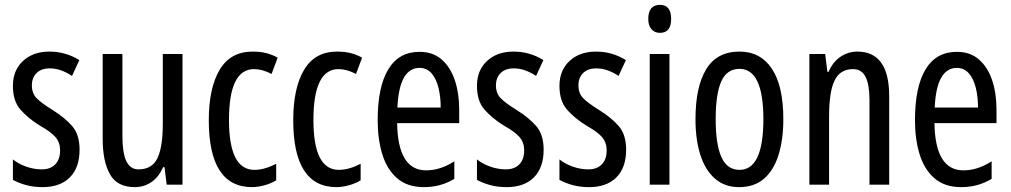

<svg xmlns="http://www.w3.org/2000/svg" viewBox="-20 -759 4155 789"><path d="M307 -144Q307 -70 267 -30Q227 10 155 10Q118 10 87 1.5Q56 -7 33 -20V-104Q55 -86 87 -74.5Q119 -63 152 -63Q187 -63 207 -83.5Q227 -104 227 -141Q227 -173 208.5 -195Q190 -217 145 -242Q95 -273 64 -308.5Q33 -344 33 -406Q33 -470 74.5 -508.5Q116 -547 183 -547Q250 -547 306 -512L276 -447Q255 -461 232 -469.5Q209 -478 184 -478Q150 -478 130.5 -459Q111 -440 111 -408Q111 -376 130 -356Q149 -336 196 -307Q246 -276 276.5 -241Q307 -206 307 -144Z M730 -537V0H665L656 -72H650Q633 -32 602.5 -11Q572 10 534 10Q461 10 431.5 -43.5Q402 -97 402 -187V-537H483V-202Q483 -131 499 -97Q515 -63 549 -63Q605 -63 627 -109Q649 -155 649 -251V-537Z M1016 10Q838 10 838 -265Q838 -397 882.5 -472Q927 -547 1018 -547Q1050 -547 1075 -540.5Q1100 -534 1121 -522L1096 -455Q1058 -475 1024 -475Q921 -475 921 -266Q921 -61 1025 -61Q1047 -61 1069.5 -67.5Q1092 -74 1115 -86V-18Q1094 -5 1066.5 2.5Q1039 10 1016 10Z M1363 10Q1185 10 1185 -265Q1185 -397 1229.5 -472Q1274 -547 1365 -547Q1397 -547 1422 -540.5Q1447 -534 1468 -522L1443 -455Q1405 -475 1371 -475Q1268 -475 1268 -266Q1268 -61 1372 -61Q1394 -61 1416.5 -67.5Q1439 -74 1462 -86V-18Q1441 -5 1413.5 2.5Q1386 10 1363 10Z M1704 -546Q1759 -546 1795 -514.5Q1831 -483 1849 -429.5Q1867 -376 1867 -309V-253H1612Q1615 -59 1731 -59Q1760 -59 1788.5 -68Q1817 -77 1847 -96V-24Q1791 10 1722 10Q1654 10 1612 -26.5Q1570 -63 1551 -125Q1532 -187 1532 -265Q1532 -402 1575.5 -474Q1619 -546 1704 -546ZM1704 -480Q1663 -480 1640 -440Q1617 -400 1613 -317H1791Q1791 -361 1782 -398Q1773 -435 1753.5 -457.5Q1734 -480 1704 -480Z M2214 -144Q2214 -70 2174 -30Q2134 10 2062 10Q2025 10 1994 1.5Q1963 -7 1940 -20V-104Q1962 -86 1994 -74.5Q2026 -63 2059 -63Q2094 -63 2114 -83.5Q2134 -104 2134 -141Q2134 -173 2115.5 -195Q2097 -217 2052 -242Q2002 -273 1971 -308.5Q1940 -344 1940 -406Q1940 -470 1981.5 -508.5Q2023 -547 2090 -547Q2157 -547 2213 -512L2183 -447Q2162 -461 2139 -469.5Q2116 -478 2091 -478Q2057 -478 2037.5 -459Q2018 -440 2018 -408Q2018 -376 2037 -356Q2056 -336 2103 -307Q2153 -276 2183.5 -241Q2214 -206 2214 -144Z M2553 -144Q2553 -70 2513 -30Q2473 10 2401 10Q2364 10 2333 1.5Q2302 -7 2279 -20V-104Q2301 -86 2333 -74.5Q2365 -63 2398 -63Q2433 -63 2453 -83.5Q2473 -104 2473 -141Q2473 -173 2454.5 -195Q2436 -217 2391 -242Q2341 -273 2310 -308.5Q2279 -344 2279 -406Q2279 -470 2320.5 -508.5Q2362 -547 2429 -547Q2496 -547 2552 -512L2522 -447Q2501 -461 2478 -469.5Q2455 -478 2430 -478Q2396 -478 2376.5 -459Q2357 -440 2357 -408Q2357 -376 2376 -356Q2395 -336 2442 -307Q2492 -276 2522.5 -241Q2553 -206 2553 -144Z M2692 -739Q2738 -739 2738 -681Q2738 -624 2692 -624Q2670 -624 2657 -639Q2644 -654 2644 -681Q2644 -739 2692 -739ZM2731 -537V0H2650V-537Z M3199 -269Q3199 -186 3179.5 -123Q3160 -60 3120 -25Q3080 10 3017 10Q2958 10 2918 -25Q2878 -60 2858 -122.5Q2838 -185 2838 -269Q2838 -402 2882 -474.5Q2926 -547 3019 -547Q3105 -547 3152 -476.5Q3199 -406 3199 -269ZM2921 -269Q2921 -166 2944.5 -113.5Q2968 -61 3019 -61Q3117 -61 3117 -269Q3117 -476 3019 -476Q2967 -476 2944 -424.5Q2921 -373 2921 -269Z M3503 -547Q3634 -547 3634 -364V0H3553V-348Q3553 -411 3537 -443Q3521 -475 3485 -475Q3433 -475 3410 -429Q3387 -383 3387 -279V0H3306V-537H3371L3380 -464H3385Q3402 -504 3433.5 -525.5Q3465 -547 3503 -547Z M3912 -546Q3967 -546 4003 -514.5Q4039 -483 4057 -429.5Q4075 -376 4075 -309V-253H3820Q3823 -59 3939 -59Q3968 -59 3996.5 -68Q4025 -77 4055 -96V-24Q3999 10 3930 10Q3862 10 3820 -26.5Q3778 -63 3759 -125Q3740 -187 3740 -265Q3740 -402 3783.5 -474Q3827 -546 3912 -546ZM3912 -480Q3871 -480 3848 -440Q3825 -400 3821 -317H3999Q3999 -361 3990 -398Q3981 -435 3961.5 -457.5Q3942 -480 3912 -480Z"/></svg>

Font: Noto Sans Ethiopic ExtraCondensed
Style: Regular
Weight: 400
Width: 2
Designer: Monotype Design Team
Foundry: Monotype Imaging Inc.
Version: Version 2.102; ttfautohint (v1.8.4.7-5d5b)